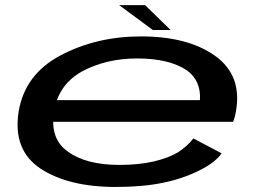

<svg xmlns="http://www.w3.org/2000/svg" viewBox="-20 -736 1036 762"><path d="M439 6 454.5 -81.5Q321.5 -81.5 250 -134Q177 -184.5 194.5 -292Q210.5 -399.5 305.5 -452.5Q401 -504 524.5 -504Q651 -504 721.5 -457Q778.5 -415.5 773.5 -338.5H187L172 -252.5H905Q913 -271.5 916.5 -295Q941.5 -437 833.5 -514.5Q725.5 -591.5 539.5 -591.5Q362.5 -591.5 220 -516Q78.5 -441 54 -293Q30 -141 140.5 -67Q251.5 6 439 6ZM454.5 -81.5 439 6Q548 6 628.5 -11Q708 -27.5 772 -60Q835 -91.5 859.5 -127.5L747.5 -186.5Q724 -156.5 688 -132.5Q650 -109.5 591.5 -95.5Q531.5 -81.5 454.5 -81.5ZM586.5 -617H657L556 -715.5H453Z"/></svg>

Font: Anybody ExtraExpanded Medium
Style: Italic
Weight: 500
Width: 8
Italic angle: -10°
Version: Version 1.113;gftools[0.9.25]